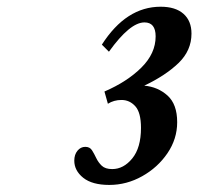

<svg xmlns="http://www.w3.org/2000/svg" viewBox="-20 -942 576 557"><path d="M297 -405.5Q247.5 -405.5 221.5 -426.2Q195.5 -447 195.5 -476Q195.5 -493.5 204.8 -504.8Q214 -516 227.5 -516Q240.5 -516 246.8 -506.2Q253 -496.5 259 -483.8Q265 -471 275.2 -461.2Q285.5 -451.5 305.5 -451.5Q338.5 -451.5 363.8 -482.5Q389 -513.5 389 -571Q389 -615.5 372.5 -633.8Q356 -652 332.5 -652Q310.5 -652 293 -641L283 -676.5Q349 -705 390.2 -746Q431.5 -787 431.5 -836.5Q431.5 -877 399 -877Q357 -877 296 -792L275.5 -812.5Q346 -922.5 446 -922.5Q489 -922.5 512.2 -902Q535.5 -881.5 535.5 -844.5Q535.5 -795.5 498 -759.2Q460.5 -723 398.5 -693.5Q438 -690 466 -664.8Q494 -639.5 494 -587.5Q494 -539 465.8 -497.5Q437.5 -456 392.5 -430.8Q347.5 -405.5 297 -405.5Z"/></svg>

Font: Libre Caslon Condensed Bold
Style: Italic
Weight: 700
Italic angle: -22.583°
Designer: Pablo Impallari, Rodrigo Fuenzalida, Katja Schimmel, Ertekin Erdin
Foundry: Pablo Impallari, Rodrigo Fuenzalida
Version: Version 2.000; ttfautohint (v1.8.4.7-5d5b);gftools[0.9.33]